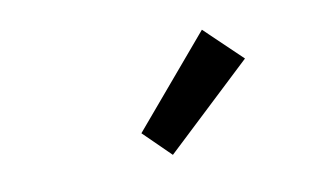

<svg xmlns="http://www.w3.org/2000/svg" viewBox="-38 -863 622 359"><g transform="rotate(-10 273.0 -683.5)"><path d="M266 -573 215 -623 360 -794 430 -727Z"/></g></svg>

Font: Assistant ExtraLight SemiBold
Style: Regular
Weight: 600
Version: Version 3.000